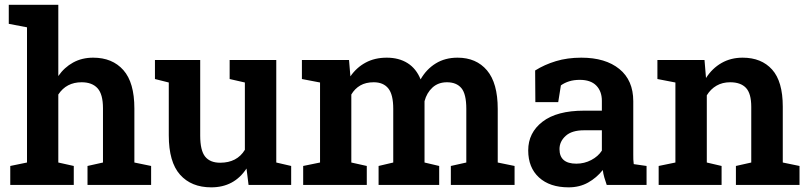

<svg xmlns="http://www.w3.org/2000/svg" viewBox="-20 -782 3420 812"><path d="M23.4 0V-80.1L94.2 -94.7V-666.5L17.1 -681.2V-761.7H226.6V-460.4Q252 -497.1 289.3 -517.6Q326.7 -538.1 374 -538.1Q455.1 -538.1 501.7 -485.6Q548.3 -433.1 548.3 -323.2V-94.7L619.1 -80.1V0H350.1V-80.1L415.5 -94.7V-324.2Q415.5 -383.3 392.6 -408.7Q369.6 -434.1 325.2 -434.1Q260.7 -434.1 226.6 -382.3V-94.7L292 -80.1V0Z M873.5 10.3Q789.1 10.3 741.5 -43.2Q693.8 -96.7 693.8 -209.5V-433.1L635.3 -447.8V-528.3H826.7V-208.5Q826.7 -146 847.4 -119.9Q868.2 -93.8 911.1 -93.8Q982.4 -93.8 1015.6 -148.4V-433.1L951.2 -447.8V-528.3H1148.4V-94.7L1211.4 -80.1V0H1031.2L1022.5 -69.3Q970.2 10.3 873.5 10.3Z M1262.2 0V-80.1L1333.5 -94.7V-433.1L1256.8 -447.8V-528.3H1456.1L1461.9 -459Q1487.8 -496.6 1526.4 -517.3Q1564.9 -538.1 1615.7 -538.1Q1667 -538.1 1703.6 -515.1Q1740.2 -492.2 1758.8 -446.3Q1783.2 -489.3 1822.8 -513.7Q1862.3 -538.1 1915 -538.1Q1994.1 -538.1 2039.6 -484.4Q2085 -430.7 2085 -321.3V-94.7L2156.2 -80.1V0H1886.7V-80.1L1952.1 -94.7V-321.8Q1952.1 -384.3 1931.4 -409.2Q1910.6 -434.1 1870.1 -434.1Q1833.5 -434.1 1809.1 -411.9Q1784.7 -389.6 1775.4 -354V-94.7L1837.4 -80.1V0H1581.1V-80.1L1643.1 -94.7V-321.8Q1643.1 -382.3 1622.1 -408.2Q1601.1 -434.1 1560.5 -434.1Q1527.3 -434.1 1503.9 -420.7Q1480.5 -407.2 1465.8 -382.3V-94.7L1531.2 -80.1V0Z M2384.8 10.3Q2305.2 10.3 2259.5 -31.5Q2213.9 -73.2 2213.9 -146Q2213.9 -220.7 2274.4 -267.3Q2335 -314 2450.2 -314H2525.4V-355.5Q2525.4 -396 2501.7 -420.2Q2478 -444.3 2432.1 -444.3Q2407.2 -444.3 2387.5 -438.2Q2367.7 -432.1 2352.1 -420.9L2340.8 -350.1H2244.1L2243.2 -483.9Q2282.7 -508.8 2331.1 -523.4Q2379.4 -538.1 2438.5 -538.1Q2540.5 -538.1 2599.4 -490.2Q2658.2 -442.4 2658.2 -354V-128.9Q2658.2 -118.2 2658.4 -107.9Q2658.7 -97.7 2660.2 -87.9L2714.4 -80.1V0H2545.9Q2540.5 -15.1 2535.9 -31Q2531.2 -46.9 2529.3 -63Q2503.4 -30.3 2467.3 -10Q2431.2 10.3 2384.8 10.3ZM2417.5 -89.8Q2451.2 -89.8 2480.5 -105.2Q2509.8 -120.6 2525.4 -145V-231H2449.7Q2398.4 -231 2372.3 -207.3Q2346.2 -183.6 2346.2 -151.4Q2346.2 -89.8 2417.5 -89.8Z M2765.6 0V-80.1L2836.4 -94.7V-433.1L2760.3 -447.8V-528.3H2959.5L2965.8 -452.1Q2992.2 -493.2 3031.5 -515.6Q3070.8 -538.1 3120.6 -538.1Q3200.2 -538.1 3245.4 -487.8Q3290.5 -437.5 3290.5 -331.1V-94.7L3361.3 -80.1V0H3092.3V-80.1L3157.2 -94.7V-330.1Q3157.2 -386.7 3134.8 -410.4Q3112.3 -434.1 3067.9 -434.1Q3035.2 -434.1 3010.3 -419.7Q2985.4 -405.3 2969.2 -378.9V-94.7L3031.7 -80.1V0Z"/></svg>

Font: Roboto Slab SemiBold
Style: Regular
Weight: 600
Designer: Google
Version: Version 2.001; ttfautohint (v1.8.3)